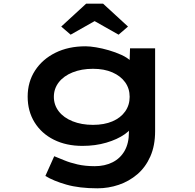

<svg xmlns="http://www.w3.org/2000/svg" viewBox="-20 -791 1059 1041"><path d="M508 230Q410 230 340 210Q270 190 226 163L274 56Q297 65 328 78Q359 91 400.5 100.5Q442 110 494 110Q548 110 590 89Q632 68 655.5 27Q679 -14 679 -74V-126L703 -121Q696 -91 656 -63Q616 -35 556.5 -17.5Q497 0 427 0Q339 0 272 -33.5Q205 -67 167.5 -127.5Q130 -188 130 -267Q130 -347 170 -408.5Q210 -470 280.5 -505Q351 -540 444 -540Q467 -540 500.5 -534.5Q534 -529 570 -518.5Q606 -508 638 -493.5Q670 -479 690 -459.5Q710 -440 710 -416L681 -408L685 -529H821V-80Q821 -1 795 57.5Q769 116 724.5 154Q680 192 624 211Q568 230 508 230ZM484 -114Q545 -114 589.5 -133Q634 -152 658.5 -186.5Q683 -221 683 -266Q683 -311 658.5 -345Q634 -379 589.5 -398.5Q545 -418 484 -418Q422 -418 373.5 -398.5Q325 -379 298.5 -344.5Q272 -310 272 -266Q272 -222 298.5 -187.5Q325 -153 373.5 -133.5Q422 -114 484 -114ZM363 -603 312 -647 447 -771H539L674 -647L623 -603L478 -685H508Z"/></svg>

Font: Lexend Zetta SemiBold
Style: Regular
Weight: 600
Designer: Bonnie Shaver-Troup, Thomas Jockin
Foundry: Lexend
Version: Version 1.007